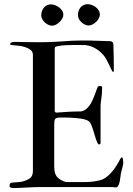

<svg xmlns="http://www.w3.org/2000/svg" viewBox="-20 -913 650 937"><path d="M140.6 -645.5Q140.6 -660.2 129.9 -668.9Q119.1 -677.7 103.5 -682.9Q87.9 -688 70.3 -689.9Q52.7 -691.9 39.1 -692.9Q35.6 -692.9 32.7 -693.6Q29.8 -694.3 29.8 -698.7Q29.8 -701.7 32.2 -703.6Q34.7 -705.6 38.1 -706.8Q41.5 -708 44.9 -708.3Q48.3 -708.5 50.8 -708.5Q54.2 -708.5 65.4 -708.3Q76.7 -708 93.3 -707.8Q109.9 -707.5 130.1 -707.3Q150.4 -707 172.4 -707Q210 -707 237.1 -708.3Q264.2 -709.5 286.4 -711.2Q308.6 -712.9 328.9 -714.1Q349.1 -715.3 372.6 -715.3Q381.8 -715.3 388.9 -715.3Q396 -715.3 403.3 -715.3Q410.6 -715.3 419.7 -715.1Q428.7 -714.8 441.7 -714.4Q454.6 -713.9 473.4 -713.4Q492.2 -712.9 519 -711.9Q524.4 -711.4 528.3 -708Q532.2 -704.6 533.2 -699.2Q534.2 -665.5 534.9 -635Q535.6 -604.5 535.6 -570.3Q535.6 -562.5 533.2 -562.5Q532.2 -562.5 530.3 -563Q528.3 -563.5 527.3 -565.9Q523.4 -573.7 519 -583Q514.6 -592.3 510 -601.8Q505.4 -611.3 500.7 -620.1Q496.1 -628.9 491.7 -635.3Q485.4 -644.5 475.1 -654.5Q464.8 -664.6 452.1 -672.9Q439.5 -681.2 425 -686.5Q410.6 -691.9 396.5 -692.9Q387.7 -692.9 381.1 -693.1Q374.5 -693.4 368.2 -693.4Q361.8 -693.4 355 -693.4Q348.1 -693.4 338.9 -693.4Q319.8 -693.4 299.6 -692.4Q279.3 -691.4 260.3 -687.5Q255.9 -686.5 251.5 -684.8Q247.1 -683.1 247.1 -676.8V-371.6Q248 -365.2 253.9 -363.3Q281.7 -365.7 313.2 -367.4Q344.7 -369.1 372.6 -369.1Q386.2 -370.1 397.2 -378.2Q408.2 -386.2 416.5 -397.7Q424.8 -409.2 431.2 -423.1Q437.5 -437 442.4 -450.2Q447.3 -463.4 450.9 -473.9Q454.6 -484.4 458 -489.7Q459.5 -492.2 460.9 -492.7Q462.4 -493.2 469.2 -493.2Q472.2 -493.2 475.3 -491.9Q478.5 -490.7 478.5 -488.3Q478.5 -470.7 477.3 -457Q476.1 -443.4 474.6 -432.6Q473.1 -421.9 471.9 -412.8Q470.7 -403.8 470.7 -395.5V-212.9Q469.7 -211.4 468.3 -210.4Q465.8 -208 463.4 -208Q459.5 -208 455.8 -215.1Q452.1 -222.2 448.5 -232.9Q444.8 -243.7 441.2 -256.8Q437.5 -270 433.3 -282.7Q429.2 -295.4 424.6 -305.7Q419.9 -315.9 414.1 -320.8Q408.7 -325.2 398.4 -328.6Q388.2 -332 375.2 -334Q362.3 -335.9 347.7 -337.2Q333 -338.4 319.6 -338.9Q306.2 -339.4 294.4 -339.4Q282.7 -339.4 275.9 -339.4Q265.1 -339.4 259 -338.1Q252.9 -336.9 249.8 -333Q246.6 -329.1 245.6 -321.8Q244.6 -314.5 244.6 -301.8V-105Q244.6 -90.8 246.1 -80.1Q247.6 -69.3 251.2 -61.3Q254.9 -53.2 261 -47.1Q267.1 -41 275.9 -35.6Q282.7 -31.7 291.3 -28.1Q299.8 -24.4 307.1 -24.4H383.8Q395 -24.4 404.1 -24.7Q413.1 -24.9 422.4 -25.6Q431.6 -26.4 441.9 -28.1Q452.1 -29.8 465.8 -32.7Q480.5 -36.1 493.2 -44.4Q505.9 -52.7 517.3 -64.5Q528.8 -76.2 539.1 -90.8Q549.3 -105.5 558.6 -121.6Q560.1 -124 564 -132.1Q567.9 -140.1 572.3 -144.5Q572.8 -145.5 574.7 -145.5Q576.7 -145.5 578.1 -142.1Q581.5 -135.7 581.5 -116.7Q581.5 -110.8 578.1 -98.9Q574.7 -86.9 572.3 -76.2Q569.8 -67.4 568.4 -54.2Q566.9 -41 564.5 -28.6Q562 -16.1 557.4 -7.3Q552.7 1.5 544.9 1.5Q542 1.5 540 1.2Q538.1 1 536.6 1Q535.2 0 528.3 0H168.5Q157.2 0 141.4 0.7Q125.5 1.5 109.4 2.2Q93.3 2.9 78.9 3.7Q64.5 4.4 56.2 4.4H42.5Q37.1 4.4 31.7 2.2Q26.4 0 26.4 -4.9Q26.4 -9.3 27.6 -13.7Q28.8 -18.1 33.2 -20.5Q34.2 -21 37.8 -21.5Q41.5 -22 45.9 -22.5Q50.3 -22.9 54.2 -23.2Q58.1 -23.4 60.1 -23.4Q71.8 -24.4 79.6 -25.1Q87.4 -25.9 98.1 -29.8Q119.1 -36.1 129.9 -46.6Q140.6 -57.1 140.6 -80.1ZM181.2 -838.4Q181.2 -848.6 184.6 -858.4Q188 -868.2 194.1 -875.5Q200.2 -882.8 209 -887.2Q217.8 -891.6 228.5 -891.6Q237.8 -891.6 248.3 -887.9Q258.8 -884.3 267.8 -877.4Q276.9 -870.6 283 -861.3Q289.1 -852.1 289.1 -840.8Q289.1 -832 283.9 -822.8Q278.8 -813.5 270.8 -805.7Q262.7 -797.9 253.2 -792.7Q243.7 -787.6 234.4 -787.6Q225.6 -787.6 216.3 -791.7Q207 -795.9 199.2 -803Q191.4 -810.1 186.3 -819.3Q181.2 -828.6 181.2 -838.4ZM360.4 -839.4Q360.4 -849.6 363.5 -859.4Q366.7 -869.1 372.8 -876.5Q378.9 -883.8 387.7 -888.2Q396.5 -892.6 407.7 -892.6Q417 -892.6 427.5 -888.9Q438 -885.3 446.8 -878.7Q455.6 -872.1 461.4 -862.5Q467.3 -853 467.3 -841.8Q467.3 -833 462.4 -823.7Q457.5 -814.5 449.5 -806.6Q441.4 -798.8 431.6 -793.7Q421.9 -788.6 412.6 -788.6Q403.8 -788.6 394.8 -792.7Q385.7 -796.9 377.9 -804Q370.1 -811 365.2 -820.3Q360.4 -829.6 360.4 -839.4Z"/></svg>

Font: IM FELL French Canon SC
Style: Regular
Weight: 400
Designer: Igino Marini
Foundry: Igino Marini
Version: 3.00